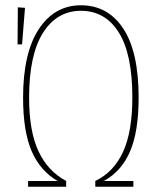

<svg xmlns="http://www.w3.org/2000/svg" viewBox="-20 -711 610 731"><path d="M288.1 -690.9Q390.6 -690.9 449.2 -602.3Q507.8 -513.7 507.8 -339.8Q507.8 -209 474.6 -133.3Q441.4 -57.6 375 -22H487.8V0H342.8V-22Q413.1 -55.7 448.5 -132.8Q483.9 -210 483.9 -339.8Q483.9 -505.4 432.1 -587.6Q380.4 -669.9 288.1 -669.9Q196.8 -669.9 143.8 -586.2Q90.8 -502.4 90.8 -338.9Q90.8 -211.4 126.5 -135.3Q162.1 -59.1 231.9 -22V0H86.9V-22H199.2Q132.8 -60.5 100.3 -136Q67.9 -211.4 67.9 -338.9Q67.9 -509.3 127.7 -600.1Q187.5 -690.9 288.1 -690.9ZM47.9 -683.1 75.2 -681.2 64 -542H46.9Z"/></svg>

Font: Fira Sans Compressed Thin
Style: Regular
Weight: 100
Width: 1
Designer: Carrois Corporate & Edenspiekermann AG
Foundry: Carrois Corporate GbR & Edenspiekermann AG
Version: Version 4.203;PS 004.203;hotconv 1.0.88;makeotf.lib2.5.64775